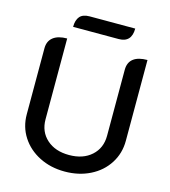

<svg xmlns="http://www.w3.org/2000/svg" viewBox="-125 -959 942 1067"><g transform="rotate(15 346.0 -425.5)"><path d="M61 -244V-624Q61 -665 89 -687Q117 -709 169 -709V-244Q169 -173 217.5 -129.5Q266 -86 346 -86Q426 -86 474.5 -129.5Q523 -173 523 -244V-624Q523 -666 550.5 -687.5Q578 -709 631 -709V-244Q631 -172 594 -114Q557 -56 492 -23.5Q427 9 346 9Q265 9 200 -24Q135 -57 98 -114.5Q61 -172 61 -244ZM258 -860H520Q520 -780 446 -780H184Q184 -819 201.5 -839.5Q219 -860 258 -860Z"/></g></svg>

Font: K2D Medium
Style: Regular
Weight: 500
Designer: Katatrad Aksorn Co.,Ltd.
Foundry: Cadson Demak Co.,Ltd.
Version: Version 1.000; ttfautohint (v1.6)